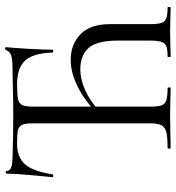

<svg xmlns="http://www.w3.org/2000/svg" viewBox="12 -706 694 759"><g transform="rotate(-90 359.5 -327.0)"><path d="M153 -12Q196 -12 216 -17Q236 -22 243.5 -36.5Q251 -51 251 -81V-544Q251 -575 245 -587.5Q239 -600 224 -603.5Q209 -607 171 -607Q116 -607 88.5 -575Q61 -543 49 -466Q49 -464 43.5 -464Q38 -464 38 -466Q42 -502 47 -560Q52 -618 52 -647Q52 -652 57.5 -652Q63 -652 63 -647Q63 -625 117 -625Q200 -622 283 -622Q340 -622 404 -624L467 -625Q502 -625 518.5 -630Q535 -635 540 -650Q541 -654 546.5 -654Q552 -654 552 -650Q549 -622 545.5 -562.5Q542 -503 542 -466Q542 -464 536.5 -464Q531 -464 531 -466Q528 -544 499 -575.5Q470 -607 404 -607Q363 -607 346 -603Q329 -599 323 -586Q317 -573 317 -542V-81Q317 -50 322 -36Q327 -22 342 -17Q357 -12 391 -12Q393 -12 393 -6Q393 0 391 0Q363 0 347 -1L283 -2L208 -1Q188 0 153 0Q151 0 151 -6Q151 -12 153 -12ZM515 -12Q543 -12 555.5 -17Q568 -22 573 -36.5Q578 -51 578 -81V-209Q578 -292 548.5 -324.5Q519 -357 464 -357Q425 -357 381.5 -337.5Q338 -318 299 -281L292 -292Q344 -342 398 -368.5Q452 -395 502 -395Q563 -395 603 -356.5Q643 -318 643 -240V-81Q643 -51 648 -36.5Q653 -22 666.5 -17Q680 -12 709 -12Q711 -12 711 -6Q711 0 709 0Q687 0 674 -1L612 -2L554 -1Q539 0 515 0Q513 0 513 -6Q513 -12 515 -12Z"/></g></svg>

Font: Cormorant SC
Style: Regular
Weight: 400
Designer: Christian Thalmann (Catharsis Fonts)
Foundry: Catharsis Fonts
Version: Version 4.000